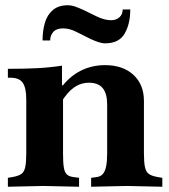

<svg xmlns="http://www.w3.org/2000/svg" viewBox="-20 -708 642 731"><path d="M327 3V-31L349 -34Q363 -36 371.5 -45.5Q380 -55 384 -74.5Q388 -94 388 -124V-310Q388 -352 371 -372.5Q354 -393 319 -393Q287 -393 260.5 -374Q234 -355 211 -315V-372Q243 -416 286 -438Q329 -460 380 -460Q448 -460 488 -423Q528 -386 528 -324V-124Q528 -90 532 -71.5Q536 -53 547 -45.5Q558 -38 580 -34L598 -31V3L463 0ZM10 3V-31L28 -34Q50 -38 61 -45.5Q72 -53 76 -71.5Q80 -90 80 -124V-329Q80 -374 66.5 -393Q53 -412 21 -412H10V-446Q76 -446 123 -448.5Q170 -451 216 -458V-383H220V-124Q220 -89 223 -70.5Q226 -52 234.5 -44Q243 -36 259 -34L281 -31V3L145 0ZM380 -543Q368 -543 353.5 -548Q339 -553 324 -560L272 -586Q259 -593 245.5 -596.5Q232 -600 220 -600Q195 -600 183 -586.5Q171 -573 171 -554H142Q142 -591 151 -621.5Q160 -652 181.5 -670Q203 -688 238 -688Q252 -688 267.5 -682.5Q283 -677 300 -669L347 -646Q361 -639 375.5 -635Q390 -631 403 -631Q422 -631 434.5 -642Q447 -653 447 -672H476Q476 -617 454.5 -580Q433 -543 380 -543Z"/></svg>

Font: Baskervville SC
Style: Regular
Weight: 400
Designer: Alexis Faudot, Rémi Forte, Morgane Pierson, Rafael Ribas, Tanguy Vanlaeys, Rosalie Wagner, Thomas Huot-Marchand
Foundry: ANRT
Version: Version 1.100